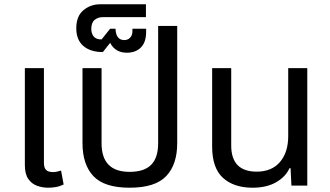

<svg xmlns="http://www.w3.org/2000/svg" viewBox="-20 -866 1542 896"><path d="M205 10Q178 10 153 1Q128 -8 112 -31Q96 -54 96 -95V-548H185V-106Q185 -83 195 -73Q205 -63 227 -63Q236 -63 246 -65Q256 -67 265 -70L277 -5Q258 4 240 7Q222 10 205 10Z M585 10Q467 10 416 -44Q365 -98 365 -198V-548H454V-197Q454 -64 585 -64Q653 -64 685.5 -97Q718 -130 718 -197V-745H807V-198Q807 -98 755.5 -44Q704 10 585 10Z M572 -620Q518 -620 494 -666L460 -623Q402 -623 369 -651.5Q336 -680 336 -734Q336 -791 369.5 -818.5Q403 -846 447 -846H661V-786H460Q437 -786 421.5 -773Q406 -760 406 -731Q406 -710 417 -696Q428 -682 454 -682L494 -732H519Q521 -679 560 -679Q577 -679 587.5 -690.5Q598 -702 598 -720V-732H662V-718Q662 -669 637.5 -644.5Q613 -620 572 -620Z M1159 10Q1071 10 1020.5 -36Q970 -82 970 -182V-548H1059V-187Q1059 -65 1178 -65Q1248 -65 1286.5 -110Q1325 -155 1325 -231V-548H1414V0H1340L1336 -81H1331Q1313 -41 1268.5 -15.5Q1224 10 1159 10Z"/></svg>

Font: Go Noto Current
Style: Regular
Weight: 400
Designer: Monotype Design Team
Foundry: Monotype Imaging Inc.
Version: Version 2.007; ttfautohint (v1.8) -l 8 -r 50 -G 200 -x 14 -D